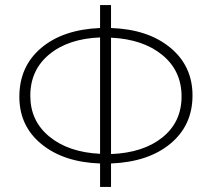

<svg xmlns="http://www.w3.org/2000/svg" viewBox="-20 -724 832 754"><path d="M373 10V-82Q230 -87 143 -158Q56 -229 56 -344Q56 -463 141.5 -535.5Q227 -608 373 -614V-704H416V-614Q561 -609 648.5 -537Q736 -465 736 -349Q736 -232 649.5 -160Q563 -88 416 -82V10ZM99 -348Q99 -249 174 -187.5Q249 -126 373 -120V-577Q248 -572 173.5 -510.5Q99 -449 99 -348ZM693 -345Q693 -446 617.5 -508Q542 -570 416 -576V-119Q543 -124 618 -184.5Q693 -245 693 -345Z"/></svg>

Font: Cantarell Light
Style: Regular
Weight: 300
Designer: Dave Crossland, Nikolaus Waxweiler, Florian Fecher, Jacques Le Bailly, Eben Sorkin, Alexei Vanyashin, Alexios Zavras, Em
Version: Version 0.303